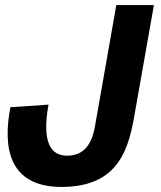

<svg xmlns="http://www.w3.org/2000/svg" viewBox="-20 -720 634 756"><path d="M222 16C432 16 482 -113 507 -253L586 -700H438L354 -223C340 -143 304 -107 244 -107C184 -107 143 -153 171 -308L21 -298C-9 -143 12 16 222 16Z"/></svg>

Font: Uncut Sans
Style: Bold Italic
Weight: 700
Italic angle: -10°
Designer: Kasper Nordkvist
Foundry: Uncut Type
Version: Version 1.111;FEAKit 1.0